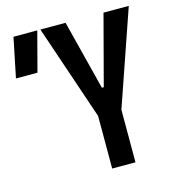

<svg xmlns="http://www.w3.org/2000/svg" viewBox="-107 -782 797 871"><g transform="rotate(-15 291.5 -346.5)"><path d="M321.3 -222.7 161.6 -693.4H279.8L362.8 -366.2H371.6L458 -693.4H576.7L414.1 -222.7ZM313 0V-341.8H422.4V0ZM-2.9 -507.8 35.2 -693.4H147L98.1 -507.8Z"/></g></svg>

Font: Cascadia Code Medium
Style: Regular
Weight: 500
Monospace: yes
Designer: Aaron Bell
Foundry: Saja Typeworks
Version: Version 2407.024